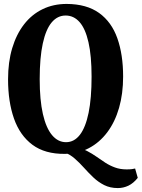

<svg xmlns="http://www.w3.org/2000/svg" viewBox="-20 -772 721 977"><path d="M579.5 185Q540.5 185 510.2 169.8Q480 154.5 455.2 131Q430.5 107.5 407.5 81.8Q384.5 56 360.2 34.8Q336 13.5 307 3L369.5 -21Q399.5 -16 424 -3.2Q448.5 9.5 470.8 25.2Q493 41 515.8 55.8Q538.5 70.5 565 80.2Q591.5 90 624.5 90Q642 90 651.8 88.5Q661.5 87 667.5 85.5L681 133Q659 160.5 633.5 172.8Q608 185 579.5 185ZM309.5 11Q209 12 145.2 -35.2Q81.5 -82.5 51.2 -168.5Q21 -254.5 21 -368.5Q21 -456.5 42.2 -527.2Q63.5 -598 102.5 -648.2Q141.5 -698.5 196.5 -725.2Q251.5 -752 319 -752Q421 -751.5 484.5 -705.8Q548 -660 577.2 -577Q606.5 -494 606.5 -382.5Q606.5 -295 585.8 -223Q565 -151 525.8 -98.8Q486.5 -46.5 432 -18Q377.5 10.5 309.5 11ZM316 -48.5Q357.5 -48.5 386.5 -86Q415.5 -123.5 430.8 -197.8Q446 -272 446 -382Q446 -488 430.2 -557Q414.5 -626 385 -659.5Q355.5 -693 314 -693Q272.5 -693 243 -658Q213.5 -623 197.8 -551Q182 -479 182 -369Q182 -263.5 198.2 -192Q214.5 -120.5 244.8 -84.5Q275 -48.5 316 -48.5Z"/></svg>

Font: Merriweather 24pt SemiCondensed
Style: Bold
Weight: 700
Width: 4
Designer: Eben Sorkin
Foundry: Eben Sorkin
Version: Version 2.100